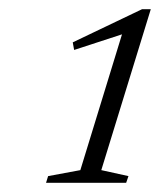

<svg xmlns="http://www.w3.org/2000/svg" viewBox="-20 -699 348 417"><path d="M154.5 -329.5 250.5 -642.5 259 -629 141 -590.5 138 -607 288.5 -679H307.5L200 -329.5L259 -316.5L254 -302H80L84.5 -316.5Z"/></svg>

Font: Newsreader 16pt 16pt Light
Style: Italic
Weight: 300
Italic angle: -17°
Version: Version 1.003